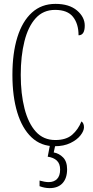

<svg xmlns="http://www.w3.org/2000/svg" viewBox="-20 -744 482 990"><path d="M262 10Q191 10 142.5 -36Q94 -82 69 -164.5Q44 -247 44 -358Q44 -470 69.5 -552Q95 -634 144.5 -679Q194 -724 266 -724Q337 -724 377 -690Q417 -656 417 -612Q417 -562 385 -562Q385 -621 356.5 -657Q328 -693 264 -693Q203 -693 164 -650Q125 -607 106 -531Q87 -455 87 -358Q87 -260 106.5 -184Q126 -108 165 -65Q204 -22 265 -22Q321 -22 352 -49Q383 -76 400 -118Q413 -109 413 -88Q413 -69 395 -46Q377 -23 343 -6.5Q309 10 262 10ZM236 226Q210 226 184 216V187Q212 195 231 195Q258 195 274 179Q290 163 290 130Q290 100 273 84Q256 68 226 64L240 -9H268L257 42Q285 47 305.5 68Q326 89 326 129Q326 175 302.5 200.5Q279 226 236 226Z"/></svg>

Font: Noto Serif Myanmar ExtraCondensed ExtraLight
Style: Regular
Weight: 200
Width: 2
Designer: Ben Mitchell and the Monotype Design Team
Foundry: Monotype Imaging Inc.
Version: Version 2.106; ttfautohint (v1.8.4.7-5d5b)